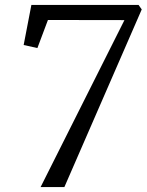

<svg xmlns="http://www.w3.org/2000/svg" viewBox="-20 -763 598 783"><path d="M487.5 -681 175.5 -681.5 132.5 -567 76.5 -579.5 108 -743H545L558 -724.5L242.5 0H145.5Z"/></svg>

Font: Merriweather 20pt Light
Style: Italic
Weight: 300
Italic angle: -7.8°
Version: Version 2.101